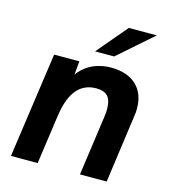

<svg xmlns="http://www.w3.org/2000/svg" viewBox="-105 -783 774 868"><g transform="rotate(15 282.0 -348.5)"><path d="M26 0 96 -493H214L204 -381L184 -385Q203 -430 231 -455.5Q259 -481 292.5 -492Q326 -503 359 -503Q437 -503 479 -463.5Q521 -424 521 -354Q521 -345 520.5 -336.5Q520 -328 518 -318L474 0H349L388 -279Q390 -291 390.5 -300Q391 -309 391 -318Q391 -358 374 -376.5Q357 -395 320 -395Q264 -395 230 -355Q196 -315 184 -233L151 0ZM271 -555 391 -697H522L360 -555Z"/></g></svg>

Font: Hanken Grotesk
Style: Bold Italic
Weight: 700
Italic angle: -8°
Designer: Alfredo Marco Pradil
Foundry: Hanken Design Co.
Version: Version 3.013